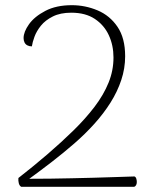

<svg xmlns="http://www.w3.org/2000/svg" viewBox="-20 -721 576 741"><path d="M62 0Q55 -4 52.5 -14Q50 -24 51 -34Q110 -80 163.5 -126Q217 -172 263.5 -217.5Q310 -263 345 -309Q380 -355 399 -402Q418 -449 418 -499Q418 -546 400 -585Q382 -624 346 -648Q310 -672 255 -672Q213 -672 184 -657.5Q155 -643 138 -622Q121 -601 113 -579Q105 -557 103 -542Q93 -542 85.5 -546Q78 -550 74.5 -557.5Q71 -565 71 -574Q71 -598 92 -627.5Q113 -657 155 -679Q197 -701 257 -701Q309 -701 356.5 -681Q404 -661 433.5 -617.5Q463 -574 463 -504Q463 -457 448 -412Q433 -367 406.5 -325Q380 -283 344.5 -243.5Q309 -204 267 -167.5Q225 -131 181 -97Q137 -63 93 -31Q133 -31 174 -31.5Q215 -32 256.5 -33Q298 -34 339.5 -35Q381 -36 421 -37.5Q461 -39 499 -40Q504 -38 506 -31.5Q508 -25 508 -18.5Q508 -12 505.5 -7Q503 -2 498 0Z"/></svg>

Font: Arima ExtraLight
Style: Regular
Weight: 250
Designer: Joana Correia and Natanael Gama
Foundry: NDISCOVER
Version: Version 1.101;gftools[0.9.23]